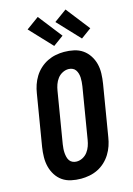

<svg xmlns="http://www.w3.org/2000/svg" viewBox="-144 -1055 788 1136"><g transform="rotate(-15 250.0 -487.5)"><path d="M207 8Q176 8 146.5 1.5Q117 -5 94 -21Q71 -37 55.5 -61.5Q40 -86 33 -114Q26 -142 26.5 -172.5Q27 -203 32 -234L84 -548Q88 -574 96.5 -599Q105 -624 119.5 -647.5Q134 -671 155 -690Q176 -709 200.5 -721Q225 -733 251 -738Q277 -743 302 -743Q333 -743 362.5 -736.5Q392 -730 415 -714Q438 -698 454 -673.5Q470 -649 477 -621Q484 -593 483 -562.5Q482 -532 477 -501L425 -187Q421 -161 412.5 -136Q404 -111 389.5 -87.5Q375 -64 354.5 -45Q334 -26 309.5 -14Q285 -2 258.5 3Q232 8 207 8ZM208 -97Q227 -97 245 -106.5Q263 -116 275 -132Q287 -148 293.5 -166.5Q300 -185 303 -204L355 -518Q357 -531 358 -544.5Q359 -558 358.5 -570.5Q358 -583 354.5 -595.5Q351 -608 344 -618Q337 -628 325.5 -633Q314 -638 301 -638Q282 -638 264 -628.5Q246 -619 234 -603Q222 -587 215.5 -568.5Q209 -550 206 -531L154 -217Q152 -204 151 -190.5Q150 -177 151 -164.5Q152 -152 155 -139.5Q158 -127 165 -117Q172 -107 183.5 -102Q195 -97 208 -97ZM426 -792 299 -927 376 -983 489 -838ZM256 -792 129 -927 206 -983 319 -838Z"/></g></svg>

Font: Iosevka SS04 Extrabold
Style: Italic
Weight: 800
Italic angle: -9°
Monospace: yes
Designer: Belleve Invis
Foundry: Belleve Invis
Version: Version 19.0.0; ttfautohint (v1.8.4)